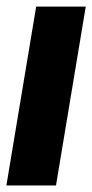

<svg xmlns="http://www.w3.org/2000/svg" viewBox="-21 -566 282 586"><path d="M-1.5 0 89.4 -545.9H240.7L149.9 0Z"/></svg>

Font: Inter Tight
Style: Bold Italic
Weight: 700
Italic angle: -9.39999°
Designer: Rasmus Andersson
Foundry: rsms
Version: Version 3.004